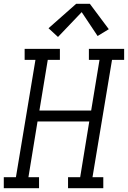

<svg xmlns="http://www.w3.org/2000/svg" viewBox="-33 -993 675 1013"><path d="M-13 0V-58H51L154 -677H97V-735H283V-677H219L175 -410H448L492 -677H436V-735H622V-677H558L455 -58H512V0H326V-58H390L438 -352H165L117 -58H173V0ZM273 -798 223 -844 369 -973H441L541 -839L482 -803L398 -929Z"/></svg>

Font: Iosevka Curly Slab LtEx
Style: Italic
Weight: 300
Width: 7
Italic angle: -9°
Monospace: yes
Designer: Belleve Invis
Foundry: Belleve Invis
Version: Version 11.1.0; ttfautohint (v1.8.3)